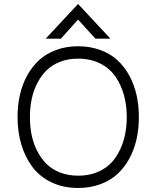

<svg xmlns="http://www.w3.org/2000/svg" viewBox="-20 -932 784 962"><path d="M209 -738.3 371.1 -912.1 533.2 -738.3H458L371.1 -834L285.2 -738.3ZM371.1 9.8Q296.4 9.8 237.5 -18.6Q178.7 -46.9 142.1 -95.9Q105.5 -145 86.7 -208.5Q67.9 -272 67.9 -345.2Q67.9 -403.3 79.6 -455.8Q91.3 -508.3 115.7 -553Q140.1 -597.7 175.5 -630.4Q210.9 -663.1 261 -681.6Q311 -700.2 371.1 -700.2Q431.6 -700.2 482.2 -681.6Q532.7 -663.1 568.1 -630.6Q603.5 -598.1 627.9 -553.2Q652.3 -508.3 664.1 -455.8Q675.8 -403.3 675.8 -345.2Q675.8 -286.6 664.1 -234.4Q652.3 -182.1 627.9 -137.2Q603.5 -92.3 568.1 -59.8Q532.7 -27.3 482.2 -8.8Q431.6 9.8 371.1 9.8ZM371.1 -51.8Q433.6 -51.8 481.7 -75.9Q529.8 -100.1 558.3 -141.8Q586.9 -183.6 601.1 -234.9Q615.2 -286.1 615.2 -345.2Q615.2 -403.8 601.1 -455.3Q586.9 -506.8 558.3 -548.3Q529.8 -589.8 481.7 -614Q433.6 -638.2 371.1 -638.2Q321.8 -638.2 281 -622.3Q240.2 -606.4 212.6 -578.9Q185.1 -551.3 166 -513.7Q147 -476.1 138.4 -433.8Q129.9 -391.6 129.9 -345.2Q129.9 -298.3 138.4 -256.1Q147 -213.9 166 -176.3Q185.1 -138.7 212.6 -111.1Q240.2 -83.5 281 -67.6Q321.8 -51.8 371.1 -51.8Z"/></svg>

Font: HK Grotesk Light
Style: Regular
Weight: 300
Designer: Alfredo Marco Pradil and Stefan Peev
Foundry: Hanken Design Co.
Version: Version 1.045;PS 001.045;hotconv 1.0.88;makeotf.lib2.5.64775